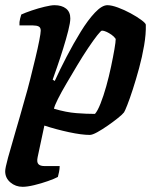

<svg xmlns="http://www.w3.org/2000/svg" viewBox="-28 -520 601 740"><path d="M59 200Q32 200 12 183Q-8 166 -8 140Q-8 128 3 87.5Q14 47 31.5 -12Q49 -71 67 -136Q78 -173 88.5 -215Q99 -257 108.5 -296.5Q118 -336 123.5 -364.5Q129 -393 129 -402Q129 -414 121 -418Q113 -422 99 -422H47Q46 -435 49.5 -448Q53 -461 54 -464Q69 -471 94 -479.5Q119 -488 144 -494Q169 -500 182 -500Q210 -500 226.5 -487Q243 -474 243 -449Q243 -433 235 -401.5Q227 -370 215.5 -333Q204 -296 192.5 -263Q181 -230 175 -213L183 -208Q203 -252 229 -302Q255 -352 283 -397.5Q311 -443 338 -471.5Q365 -500 386 -500Q402 -500 426.5 -491Q451 -482 475 -469Q499 -456 516 -443.5Q533 -431 534 -425Q535 -389 527.5 -345Q520 -301 508 -257Q496 -213 484 -176Q472 -139 462.5 -115Q453 -91 450 -87Q444 -79 426.5 -65Q409 -51 387.5 -36Q366 -21 347 -10.5Q328 0 318 0Q287 0 238 -10.5Q189 -21 143 -36L117 86Q113 105 120 112.5Q127 120 143 120H202Q202 131 199.5 143Q197 155 195 162Q182 169 156.5 178Q131 187 104 193.5Q77 200 59 200ZM338 -81Q348 -92 359.5 -121Q371 -150 381.5 -187.5Q392 -225 400 -263Q408 -301 413 -330Q418 -359 418 -370Q412 -379 402 -386Q392 -393 382 -397.5Q372 -402 365 -402Q361 -402 346.5 -383.5Q332 -365 311.5 -334.5Q291 -304 269.5 -268Q248 -232 228 -198Q208 -164 195 -138Q182 -112 180 -101Q227 -87 266 -84Q305 -81 338 -81Z"/></svg>

Font: Texturina Medium 12pt
Style: Bold Italic
Weight: 700
Italic angle: -11°
Version: Version 1.002